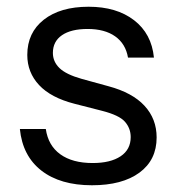

<svg xmlns="http://www.w3.org/2000/svg" viewBox="-20 -540 513 570"><path d="M253 10Q159 10 103 -33.5Q47 -77 39 -157H116Q123 -108 159 -82Q195 -56 255 -56Q308 -56 338 -76Q368 -96 368 -133Q368 -159 351 -178.5Q334 -198 283 -211L201 -232Q131 -250 96 -287.5Q61 -325 61 -377Q61 -443 110 -481.5Q159 -520 243 -520Q326 -520 378 -480Q430 -440 437 -369H360Q353 -410 322 -432Q291 -454 240 -454Q191 -454 164 -435.5Q137 -417 137 -383Q137 -357 156.5 -338Q176 -319 222 -306L302 -284Q373 -265 409 -226Q445 -187 445 -132Q445 -65 394 -27.5Q343 10 253 10Z"/></svg>

Font: Instrument Sans
Style: Regular
Weight: 400
Designer: Rodrigo Fuenzalida
Foundry: fragTYPE
Version: Version 1.000;gftools[0.9.28]